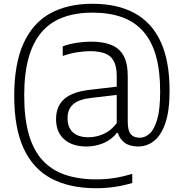

<svg xmlns="http://www.w3.org/2000/svg" viewBox="-20 -769 976 1019"><path d="M491.5 230Q350 230 253 178.8Q156 127.5 105.8 19.5Q55.5 -88.5 55.5 -260Q55.5 -430 104.5 -538.2Q153.5 -646.5 246.2 -697.8Q339 -749 470.5 -749Q603.5 -749 694.8 -699Q786 -649 833 -547Q880 -445 880 -288Q880 -180.5 857.5 -115.5Q835 -50.5 797.5 -21Q760 8.5 713.5 8.5Q669 8.5 642.2 -11Q615.5 -30.5 605.5 -63.5H600Q573.5 -29 530.8 -10.2Q488 8.5 438.5 8.5Q364 8.5 320.8 -29.5Q277.5 -67.5 277.5 -136.5Q277.5 -206 322 -244.5Q366.5 -283 462.5 -293L620.5 -311.5L623.5 -268L465 -249.5Q399 -242 368.8 -216Q338.5 -190 338.5 -142Q338.5 -92.5 367 -66.5Q395.5 -40.5 450 -40.5Q489.5 -40.5 529.2 -57.8Q569 -75 599.5 -115.5V-365.5Q599.5 -417.5 583.2 -446.2Q567 -475 535.2 -486.2Q503.5 -497.5 457.5 -497.5Q427.5 -497.5 389.5 -491.5Q351.5 -485.5 313 -472V-523Q346 -535.5 386.8 -541.8Q427.5 -548 463 -548Q526 -548 569.5 -531Q613 -514 635.5 -473.8Q658 -433.5 658 -364.5V-121.5Q658 -77 673.8 -57.5Q689.5 -38 722 -38Q750.5 -38 775.2 -61Q800 -84 815 -137.5Q830 -191 830 -283.5Q830 -394.5 807.2 -473.8Q784.5 -553 739.2 -603.5Q694 -654 626.8 -678Q559.5 -702 470.5 -702Q383.5 -702 315.8 -677.2Q248 -652.5 202 -599.8Q156 -547 132.2 -463.5Q108.5 -380 108.5 -261.5Q108.5 -141.5 132.8 -56.8Q157 28 205 80.8Q253 133.5 324.8 158.2Q396.5 183 491.5 183Q540.5 183 586.5 175.8Q632.5 168.5 682 154V202Q639.5 215 591 222.5Q542.5 230 491.5 230Z"/></svg>

Font: Encode Sans SC Light
Style: Regular
Weight: 300
Version: Version 3.002